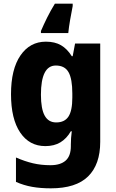

<svg xmlns="http://www.w3.org/2000/svg" viewBox="-20 -786 631 1046"><path d="M230 -559Q279 -559 312.5 -539.5Q346 -520 371 -480H376L389 -549H526V-13Q526 110 460 175Q394 240 257 240Q201 240 155.5 232Q110 224 67 205V72Q115 93 159.5 103.5Q204 114 255 114Q309 114 337.5 89Q366 64 366 10V1Q366 -33 371 -71H366Q343 -31 309 -10.5Q275 10 227 10Q140 10 90 -64Q40 -138 40 -273Q40 -409 91.5 -484Q143 -559 230 -559ZM284 -429Q203 -429 203 -270Q203 -193 223.5 -156Q244 -119 286 -119Q332 -119 353 -151Q374 -183 374 -254V-277Q374 -356 353.5 -392.5Q333 -429 284 -429ZM376 -753Q369 -718 362 -677.5Q355 -637 352 -606H203V-617Q218 -652 236.5 -689.5Q255 -727 279 -766H376Z"/></svg>

Font: Noto Sans Arabic SemCond ExtBd
Style: Regular
Weight: 800
Width: 4
Designer: Monotype Design Team, Nadine Chahine, Nizar Qandah and Khaled Hosny
Foundry: Monotype Imaging Inc.
Version: Version 2.012; ttfautohint (v1.8.4.7-5d5b)